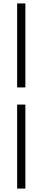

<svg xmlns="http://www.w3.org/2000/svg" viewBox="-20 -825 248 1120"><path d="M80 -315V-805H128V-315ZM80 275V-215H128V275Z"/></svg>

Font: Platypi Light Light
Style: Regular
Weight: 300
Version: Version 1.200